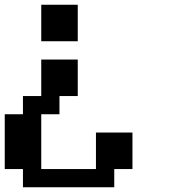

<svg xmlns="http://www.w3.org/2000/svg" viewBox="-20 -789 732 809"><path d="M76.7 0V-76.7H0V-307.6H76.7V-384.3H153.8V-538.1H307.6V-384.3H230.5V-307.6H153.8V-76.7H384.3V-230.5H538.1V-76.7H461.4V0ZM153.8 -615.2V-769H307.6V-615.2Z"/></svg>

Font: Good Old DOS
Style: Regular
Weight: 400
Designer: Vasily Draigo
Foundry: Vasily Draigo
Version: 1.0